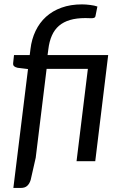

<svg xmlns="http://www.w3.org/2000/svg" viewBox="-20 -754 574 898"><path d="M202.5 -496.5H486L425.5 0H338L391 -432H198L147 -16L123.5 87.5Q118 105.5 107.2 115.2Q96.5 125 77.5 125H42.5L111 -431L62 -437Q51.5 -439.5 46 -444.2Q40.5 -449 41.5 -459L45.5 -496.5H119L122.5 -524.5Q128 -571 146.5 -609.5Q165 -648 195.2 -675.5Q225.5 -703 267.8 -718.2Q310 -733.5 363.5 -733.5Q372.5 -733.5 382.2 -732.8Q392 -732 401.8 -730.8Q411.5 -729.5 420.2 -727.8Q429 -726 435.5 -723.5L426.5 -678.5Q425.5 -673.5 421.8 -671.5Q418 -669.5 412 -669Q406 -668.5 398 -669Q390 -669.5 379.5 -669.5Q338 -669.5 307.5 -660.5Q277 -651.5 256 -633.5Q235 -615.5 222.8 -588Q210.5 -560.5 206 -523Z"/></svg>

Font: Lato
Style: Italic
Weight: 400
Italic angle: -7°
Designer: Lukasz Dziedzic
Foundry: tyPoland Lukasz Dziedzic
Version: Version 2.007; 2014-02-27